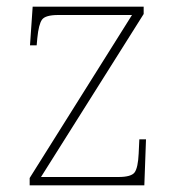

<svg xmlns="http://www.w3.org/2000/svg" viewBox="-20 -556 529 576"><path d="M69 0V-22L376 -511H155Q116 -511 106 -497Q96 -483 92 -442L90 -420H70L78 -536H411V-514L103 -25H335Q374 -25 384 -39Q394 -53 396 -95L398 -138H418L413 0Z"/></svg>

Font: Noto Serif Tamil Thin
Style: Regular
Weight: 100
Designer: Indian Type Foundry, Tom Grace, and the Monotype Design Team
Foundry: Monotype Imaging Inc.
Version: Version 2.004; ttfautohint (v1.8.4.7-5d5b)